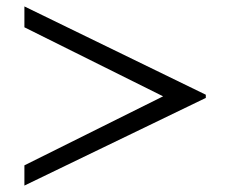

<svg xmlns="http://www.w3.org/2000/svg" viewBox="-20 -554 725 598"><path d="M621 -249 56 24V-39L488 -254L56 -469V-534L621 -259Z"/></svg>

Font: STIX Math
Style: Regular
Weight: 400
Designer: MicroPress Inc., with final additions and corrections provided by Coen Hoffman, Elsevier (retired)
Version: Version 1.1.1